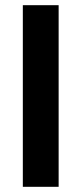

<svg xmlns="http://www.w3.org/2000/svg" viewBox="-20 -720 314 740"><path d="M68 -700H206V0H68Z"/></svg>

Font: Uncut Sans Variable
Style: Regular
Weight: 400
Designer: Kasper Nordkvist
Foundry: UNCUT.wtf
Version: Version 1.304;Glyphs 3.2 (3246)